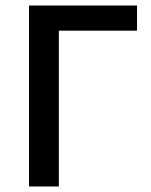

<svg xmlns="http://www.w3.org/2000/svg" viewBox="-20 -675 547 695"><path d="M85 -655V0H193V-564H476V-655Z"/></svg>

Font: Cambridge Sans Medium
Style: Regular
Weight: 500
Version: Version 2.020;PS 002.020;hotconv 1.0.88;makeotf.lib2.5.64775